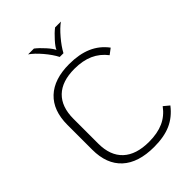

<svg xmlns="http://www.w3.org/2000/svg" viewBox="-268 -1042 1167 1167"><g transform="rotate(-45 315.0 -459.0)"><path d="M68 -244V-457Q68 -580 137.5 -645.5Q207 -711 337 -711Q422 -711 483.5 -684.5Q545 -658 586 -603L549 -575Q513 -622 461.5 -645Q410 -668 339 -668Q232 -668 176 -614Q120 -560 120 -457V-244Q120 -141 178 -87Q236 -33 346 -33Q419 -33 470.5 -56Q522 -79 558 -128L594 -98Q550 -41 491 -15Q432 11 346 11Q211 11 139.5 -54.5Q68 -120 68 -244ZM202 -929H252Q278 -909 307 -876.5Q336 -844 343 -826Q350 -844 379 -876.5Q408 -909 434 -929H484Q453 -907 416.5 -864Q380 -821 359 -782H327Q307 -821 270.5 -864Q234 -907 202 -929Z"/></g></svg>

Font: KoHo Light
Style: Regular
Weight: 300
Version: Version 1.000; ttfautohint (v1.6)